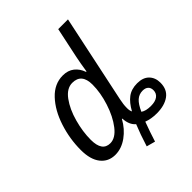

<svg xmlns="http://www.w3.org/2000/svg" viewBox="-244 -891 1143 1143"><g transform="rotate(-45 327.5 -319.5)"><path d="M329 106Q353 29 378 -32Q346 -58 343 -114H340Q310 -59 262 -24.5Q214 10 162 10Q104 10 70 -33Q36 -76 36 -156Q36 -250 65.5 -340.5Q95 -431 149 -488.5Q203 -546 274 -546Q317 -546 345.5 -523.5Q374 -501 387 -463H391Q401 -528 409 -566L450 -760H532L415 -206Q407 -169 407 -142Q406 -118 414 -103Q440 -151 472.5 -175.5Q505 -200 554 -200Q603 -200 629 -173.5Q655 -147 655 -104Q655 -47 615.5 -18.5Q576 10 510 10Q464 10 427 -4Q403 60 384 121ZM361 -382Q361 -475 283 -475Q236 -475 199 -424.5Q162 -374 141.5 -299.5Q121 -225 121 -157Q121 -60 189 -60Q233 -60 272.5 -111Q312 -162 336.5 -238Q361 -314 361 -382ZM594 -102Q594 -123 581.5 -134.5Q569 -146 546 -146Q516 -146 494 -126.5Q472 -107 452 -62Q474 -46 517 -46Q554 -46 574 -61Q594 -76 594 -102Z"/></g></svg>

Font: Noto Sans UI Narrow
Style: Italic
Weight: 400
Width: 4
Italic angle: -12°
Designer: Monotype Design Team
Foundry: Monotype Imaging Inc.
Version: Version 1.001